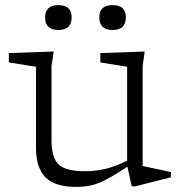

<svg xmlns="http://www.w3.org/2000/svg" viewBox="-20 -719 704 749"><path d="M181 -172Q181 -103.5 209 -77.2Q237 -51 312.5 -51Q352 -51 391 -60.2Q430 -69.5 476 -92V-458.5L371.5 -475.5V-512L544.5 -518L536.5 -462V-71.5Q542.5 -70 565.2 -65.2Q588 -60.5 612.2 -55.2Q636.5 -50 647 -47.5V-27.5L507.5 8H494L477 -68.5Q426.5 -35.5 394 -18.5Q361.5 -1.5 335.2 4.2Q309 10 277.5 10Q193 10 156.8 -27.8Q120.5 -65.5 120.5 -142V-458.5L14.5 -475.5V-512L189.5 -518L181 -462ZM208 -602Q156 -602 156 -651.5Q156 -699 208 -699Q259.5 -699 259.5 -651.5Q259.5 -602 208 -602ZM419 -602Q367.5 -602 367.5 -651.5Q367.5 -699 419 -699Q471 -699 471 -651.5Q471 -602 419 -602Z"/></svg>

Font: Newsreader 6pt Light
Style: Regular
Weight: 300
Designer: Hugues Gentile
Foundry: Production Type
Version: Version 1.003; ttfautohint (v1.8.3)